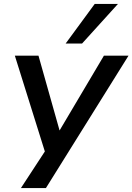

<svg xmlns="http://www.w3.org/2000/svg" viewBox="-20 -783 678 983"><path d="M87 180 221 -25 222 32 56 -498H177L285 -115L512 -498H638L215 180ZM316 -560 465 -763H584L400 -560Z"/></svg>

Font: Nunito Sans 7pt SemiExpanded SemiBold
Style: Italic
Weight: 600
Width: 6
Italic angle: -9°
Designer: Vernon Adams
Foundry: Vernon Adams
Version: Version 3.101;gftools[0.9.27]